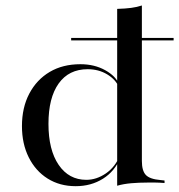

<svg xmlns="http://www.w3.org/2000/svg" viewBox="-20 -651 638 683"><path d="M249.2 11.3Q192.7 11.3 149.6 -15.7Q106.5 -42.7 82.3 -91.1Q58.1 -139.5 58.1 -202.4Q58.1 -268.5 84.3 -318.1Q110.5 -367.7 156.9 -395.2Q203.2 -422.6 266.1 -422.6Q316.1 -422.6 354.4 -401.2Q392.7 -379.8 404 -350L402.4 -341.9Q391.1 -368.5 360.9 -386.7Q330.6 -404.8 291.9 -404.8Q225 -404.8 188.7 -354Q152.4 -303.2 152.4 -210.5Q152.4 -117.7 188.7 -64.5Q225 -11.3 287.1 -11.3Q323.4 -11.3 356.9 -34.3Q390.3 -57.3 407.3 -99.2L408.9 -91.1Q388.7 -41.9 346.4 -15.3Q304 11.3 249.2 11.3ZM396.8 0V-207.3H484.7V-78.2Q484.7 -43.5 498.8 -28.6Q512.9 -13.7 550.8 -10.5L565.3 -8.9V0Q544.4 -1.6 532.3 -1.6Q520.2 -1.6 505.6 -1.6Q474.2 -1.6 446.8 0.8Q419.4 3.2 396.8 9.7ZM396.8 -207.3V-619.4Q425.8 -620.2 446.8 -623Q467.7 -625.8 484.7 -631.5V-207.3ZM233.1 -507.3V-516.1H597.6V-507.3Z"/></svg>

Font: Playfair 144pt SemiExpanded Medium
Style: Regular
Weight: 500
Width: 6
Designer: Claus Eggers Sørensen
Foundry: Claus Eggers Sørensen
Version: Version 2.203